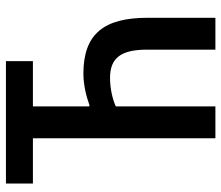

<svg xmlns="http://www.w3.org/2000/svg" viewBox="-69 -669 738 640"><g transform="rotate(-90 300.0 -349.0)"><path d="M159.1 0H265.3V-332C290.5 -343.4 326 -351.2 360.1 -351.2C426.8 -351.2 454.5 -315 454.5 -227.6V0H560.7V-226.6C560.7 -370.4 507.5 -440 375 -440C338.4 -440 299.7 -430.8 270.2 -420.1H265.3V-608.3H416.2V-698.2H8.2V-608.3H159.1Z"/></g></svg>

Font: Margiela Mono Medium
Style: Regular
Weight: 500
Designer: Mike Abbink, Paul van der Laan, Pieter van Rosmalen
Foundry: Bold Monday
Version: Version 2.003 2021